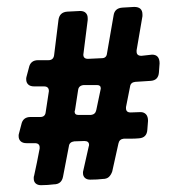

<svg xmlns="http://www.w3.org/2000/svg" viewBox="-20 -526 494 558"><path d="M310.1 -481Q313 -502.4 335.9 -503.9L370.1 -505.9Q394 -505.9 394 -483.9V-479L377 -379.9V-376Q377 -363.8 391.1 -363.8L421.9 -367.2Q443.8 -367.2 443.8 -341.8L441.9 -315.9Q440.4 -292.5 418 -291L373 -288.1Q359.4 -286.6 357.9 -273.9L346.2 -214.8V-210.9Q346.2 -205.6 349.4 -202.4Q352.5 -199.2 359.9 -199.2L388.2 -200.2Q398.4 -200.2 404.3 -193.8Q410.2 -187.5 410.2 -174.8L408.2 -148.9Q406.7 -125.5 383.8 -124Q372.6 -123 361.8 -123Q351.1 -123 339.8 -123Q326.7 -121.6 324.2 -108.9L306.2 -27.8Q302.7 -17.6 296.4 -11.7Q290 -5.9 278.8 -5.9Q270.5 -4.9 261.5 -4.4Q252.4 -3.9 242.2 -3.9Q232.4 -3.9 226.8 -9Q221.2 -14.2 221.2 -22.9Q221.2 -24.4 221.2 -26.4Q221.2 -28.3 222.2 -30.8L237.8 -100.1Q238.8 -102.1 238.8 -105Q238.8 -116.2 225.1 -116.2L195.8 -115.2Q181.6 -113.3 180.2 -101.1L163.1 -12.2Q158.7 9.8 136.2 9.8Q127.9 10.7 118.7 11.5Q109.4 12.2 99.1 12.2Q89.4 12.2 83.7 7.1Q78.1 2 78.1 -6.8Q78.1 -8.3 78.1 -10.5Q78.1 -12.7 79.1 -15.1Q83.5 -34.7 87.4 -54.2Q91.3 -73.7 95.2 -94.2V-98.1Q95.2 -103.5 91.8 -106.7Q88.4 -109.9 81.1 -109.9H57.1Q45.9 -109.9 40 -115.5Q34.2 -121.1 34.2 -129.9Q34.2 -132.3 34.2 -134Q34.2 -135.7 35.2 -138.2L42 -164.1Q46.4 -186 68.8 -186H97.2Q111.3 -186 112.8 -200.2L122.1 -261.2Q122.1 -274.9 107.9 -274.9H79.1Q67.9 -274.9 62 -280.5Q56.2 -286.1 56.2 -294.9Q56.2 -297.4 56.2 -299.1Q56.2 -300.8 57.1 -303.2L64 -329.1Q68.4 -351.1 90.8 -351.1H121.1Q127.9 -351.1 132.1 -354.7Q136.2 -358.4 137.2 -365.2L149.9 -467.8Q152.8 -490.7 175.8 -492.2L212.9 -494.1Q223.6 -494.1 229.2 -488.5Q234.9 -482.9 234.9 -473.1V-467.8L222.2 -367.2Q222.2 -355 235.8 -355L275.9 -356.9Q289.6 -356.9 291 -371.1ZM198.2 -207Q198.2 -205.6 197.5 -204.3Q196.8 -203.1 196.8 -202.1Q196.8 -191.9 208 -191.9H244.1Q257.3 -193.4 259.8 -206.1L272 -264.2Q272 -265.6 272.5 -266.8Q272.9 -268.1 272.9 -269Q272.9 -278.8 262.2 -278.8H223.1Q208.5 -277.3 207 -264.2Z"/></svg>

Font: Gochi Hand
Style: Regular
Weight: 400
Designer: Juan Pablo del Peral
Foundry: Juan Pablo del Peral
Version: Version 1.001